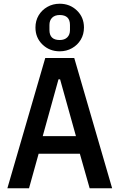

<svg xmlns="http://www.w3.org/2000/svg" viewBox="-20 -1009 640 1029"><path d="M581 0H460.5L408 -185H187L135.5 0H19.5L222.5 -698H378ZM387 -279.5 302 -584H293.5L209 -279.5ZM300 -734Q245.5 -734 207.8 -770.2Q170 -806.5 170 -861.5Q170 -898 187.2 -926.8Q204.5 -955.5 234 -972.2Q263.5 -989 300 -989Q354.5 -989 392.2 -952.8Q430 -916.5 430 -861.5Q430 -825 412.8 -796.2Q395.5 -767.5 366 -750.8Q336.5 -734 300 -734ZM300 -794.5Q326 -794.5 340.5 -808.8Q355 -823 355 -848V-875Q355 -928.5 300 -928.5Q274 -928.5 259.5 -914.2Q245 -900 245 -875V-848Q245 -794.5 300 -794.5Z"/></svg>

Font: Lilex Medium
Style: Regular
Weight: 500
Designer: Mike Abbink, Paul van der Laan, Pieter van Rosmalen, Mikhael Khrustik
Foundry: Mikhael Khrustik
Version: Version 1.100